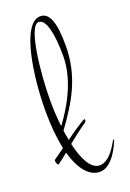

<svg xmlns="http://www.w3.org/2000/svg" viewBox="-160 -678 482 713"><g transform="rotate(-20 80.5 -321.5)"><path d="M194 -108C183 -89 155 -35 115 -35C80 -35 56 -84 42 -146C64 -164 87 -182 117 -203C119 -204 122 -208 121 -213C121 -214 121 -216 119 -216C109 -213 53 -174 47 -169C44 -167 41 -165 39 -163C36 -176 34 -189 32 -202C96 -290 148 -374 148 -497C148 -588 132 -631 96 -631C23 -631 -6 -433 -6 -292C-6 -234 -1 -184 8 -142C-5 -133 -18 -123 -34 -112C-36 -111 -37 -106 -35 -101C-34 -95 -30 -89 -27 -91C-12 -102 1 -112 13 -122C33 -52 66 -12 108 -12C161 -12 194 -97 197 -106ZM24 -326C24 -426 42 -613 83 -613C112 -613 126 -552 126 -463C126 -359 62 -264 30 -221C25 -258 24 -295 24 -326Z"/></g></svg>

Font: Stalemate
Style: Regular
Weight: 400
Designer: Astigmatic (AOETI)
Foundry: Astigmatic (AOETI)
Version: Version 001.000